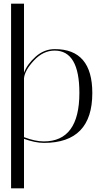

<svg xmlns="http://www.w3.org/2000/svg" viewBox="-20 -770 560 1040"><path d="M40 -750H110V-376Q127 -422 173 -463Q219 -504 277 -504Q480 -504 480 -266Q480 4 218 4Q171 4 110 -18V250H40ZM276 -496Q214 -496 164 -442.5Q114 -389 110 -346V-27Q171 -4 217 -4Q410 -4 410 -267Q410 -496 276 -496Z"/></svg>

Font: Italiana
Style: Regular
Weight: 400
Designer: Santiago Orozco
Foundry: Santiago Orozco
Version: Version 001.001